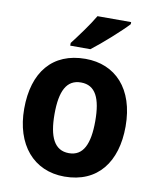

<svg xmlns="http://www.w3.org/2000/svg" viewBox="-86 -833 747 910"><g transform="rotate(10 287.5 -378.0)"><path d="M471 -756V-766H309C283 -721 239 -662 206 -619V-606H303C353 -644 437 -719 471 -756ZM531 -274C531 -456 432 -557 289 -557C130 -557 43 -450 43 -274C43 -102 137 10 286 10C446 10 531 -103 531 -274ZM189 -274C189 -385 218 -443 287 -443C357 -443 385 -384 385 -274C385 -164 357 -103 288 -103C218 -103 189 -164 189 -274Z"/></g></svg>

Font: Noto Sans Khmer SemiCondensed
Style: Bold
Weight: 700
Width: 4
Designer: Danh Hong and the Monotype Design Team
Foundry: Monotype Imaging Inc.
Version: Version 2.004